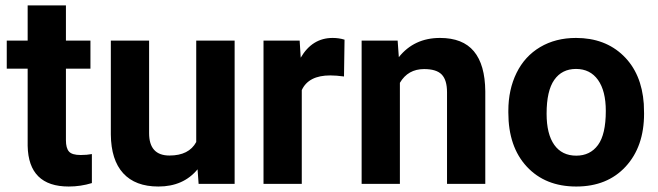

<svg xmlns="http://www.w3.org/2000/svg" viewBox="-20 -678 2428 708"><path d="M223.1 -658.2V-528.3H313.5V-424.8H223.1V-161.1Q223.1 -131.8 234.4 -119.1Q245.6 -106.4 277.3 -106.4Q300.8 -106.4 318.8 -109.9V-2.9Q277.3 9.8 233.4 9.8Q85 9.8 82 -140.1V-424.8H4.9V-528.3H82V-658.2Z M708.5 -53.7Q656.2 9.8 564 9.8Q479 9.8 434.3 -39.1Q389.6 -87.9 388.7 -182.1V-528.3H529.8V-187Q529.8 -104.5 605 -104.5Q676.8 -104.5 703.6 -154.3V-528.3H845.2V0H712.4Z M1248.5 -396Q1219.7 -399.9 1197.8 -399.9Q1117.7 -399.9 1092.8 -345.7V0H951.7V-528.3H1085L1088.9 -465.3Q1131.3 -538.1 1206.5 -538.1Q1230 -538.1 1250.5 -531.7Z M1446.3 -528.3 1450.7 -467.3Q1507.3 -538.1 1602.5 -538.1Q1686.5 -538.1 1727.5 -488.8Q1768.6 -439.5 1769.5 -341.3V0H1628.4V-337.9Q1628.4 -382.8 1608.9 -403.1Q1589.4 -423.3 1543.9 -423.3Q1484.4 -423.3 1454.6 -372.6V0H1313.5V-528.3Z M1854.5 -269Q1854.5 -347.7 1884.8 -409.2Q1915 -470.7 1971.9 -504.4Q2028.8 -538.1 2104 -538.1Q2210.9 -538.1 2278.6 -472.7Q2346.2 -407.2 2354 -294.9L2355 -258.8Q2355 -137.2 2287.1 -63.7Q2219.2 9.8 2105 9.8Q1990.7 9.8 1922.6 -63.5Q1854.5 -136.7 1854.5 -262.7ZM1995.6 -258.8Q1995.6 -183.6 2023.9 -143.8Q2052.2 -104 2105 -104Q2156.2 -104 2185.1 -143.3Q2213.9 -182.6 2213.9 -269Q2213.9 -342.8 2185.1 -383.3Q2156.2 -423.8 2104 -423.8Q2052.2 -423.8 2023.9 -383.5Q1995.6 -343.3 1995.6 -258.8Z"/></svg>

Font: Vazir FD-UI
Style: Bold-FD-UI
Weight: 700
Designer: Saber Rastikerdar
Foundry: Saber Rastikerdar
Version: Version 30.0.0